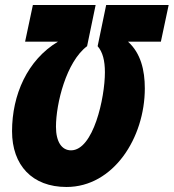

<svg xmlns="http://www.w3.org/2000/svg" viewBox="-20 -734 692 765"><path d="M245 11C432 11 557 -185 557 -382C557 -454 541 -522 490 -568H621L652 -714H403L369 -550C389 -527 398 -493 398 -446C398 -344 352 -135 263 -135C226 -135 203 -169 203 -229C203 -321 244 -488 327 -550L361 -714H111L80 -568H211C89 -495 28 -356 28 -211C28 -76 108 11 245 11Z"/></svg>

Font: Noto Sans ExtraCondensed Black
Style: Italic
Weight: 900
Width: 2
Italic angle: -12°
Designer: Monotype Design Team
Foundry: Monotype Imaging Inc.
Version: Version 2.013